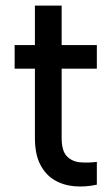

<svg xmlns="http://www.w3.org/2000/svg" viewBox="-20 -660 397 682"><path d="M104 -500V-640H199V-500H324V-416H199V-170Q199 -124 217.5 -105Q236 -86 264.5 -83.5Q293 -81 324 -85V-4Q283 5 243.5 1.5Q204 -2 172.5 -21Q141 -40 122.5 -76.5Q104 -113 104 -170V-416H32V-500Z"/></svg>

Font: Albert Sans Medium
Style: Regular
Weight: 500
Designer: Andreas Rasmussen
Foundry: a.Foundry
Version: Version 1.025